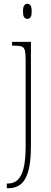

<svg xmlns="http://www.w3.org/2000/svg" viewBox="-20 -758 273 1018"><path d="M125 -658Q115 -658 108.5 -666Q102 -674 102 -698Q102 -721 108.5 -729.5Q115 -738 125 -738Q135 -738 141.5 -729.5Q148 -721 148 -698Q148 -674 141.5 -666Q135 -658 125 -658ZM16 240V215H23Q52 215 72.5 197Q93 179 104.5 136Q116 93 116 16V-439Q116 -474 112 -490Q108 -506 95.5 -511Q83 -516 57 -516H44V-536H144V15Q144 106 128.5 154.5Q113 203 86.5 221.5Q60 240 27 240Z"/></svg>

Font: Noto Serif Ethiopic Condensed Thin
Style: Regular
Weight: 100
Width: 3
Designer: Monotype Design Team
Foundry: Monotype Imaging Inc.
Version: Version 2.102; ttfautohint (v1.8.4.7-5d5b)